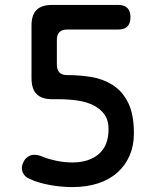

<svg xmlns="http://www.w3.org/2000/svg" viewBox="-20 -750 640 780"><path d="M524 -208Q524 -159 507 -119Q490 -79 458 -50Q426 -21 379.5 -5.5Q333 10 273 10Q229 10 182 1.5Q135 -7 101 -23Q80 -31 72 -50.5Q64 -70 75 -91Q83 -110 102.5 -118Q122 -126 149 -115Q175 -104 208.5 -97Q242 -90 274 -90Q341 -90 381 -124Q421 -158 421 -226Q421 -261 405 -284Q389 -307 361 -321.5Q333 -336 295.5 -341.5Q258 -347 213 -347H192Q149 -347 128.5 -368Q108 -389 108 -433V-646Q108 -689 128.5 -709.5Q149 -730 192 -730H460Q485 -730 497.5 -717.5Q510 -705 510 -680Q510 -655 497.5 -642.5Q485 -630 460 -630H253Q232 -630 221.5 -619.5Q211 -609 211 -588V-488Q211 -466 221.5 -455.5Q232 -445 253 -445Q302 -445 349.5 -437.5Q397 -430 436.5 -405.5Q476 -381 500 -334Q524 -287 524 -208Z"/></svg>

Font: Maple Mono NL Medium
Style: Regular
Weight: 500
Monospace: yes
Designer: subframe7536
Version: Version 7.000